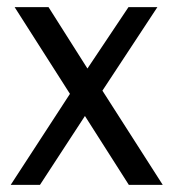

<svg xmlns="http://www.w3.org/2000/svg" viewBox="-20 -517 486 538"><path d="M92 1H10L176 -254L21 -497H116L225 -325L340 -497H421L267 -263L436 1H341L218 -192Z"/></svg>

Font: Rosario
Style: Regular
Weight: 400
Designer: Hector Gatti
Foundry: Omnibus-Type
Version: Version 1.002